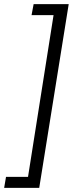

<svg xmlns="http://www.w3.org/2000/svg" viewBox="-69 -725 371 925"><path d="M-49 180 -40 127H66L189 -652H83L93 -705H262L120 180Z"/></svg>

Font: Nunito Sans 7pt Condensed Light
Style: Italic
Weight: 300
Width: 3
Italic angle: -9°
Designer: Vernon Adams
Foundry: Vernon Adams
Version: Version 3.101;gftools[0.9.27]